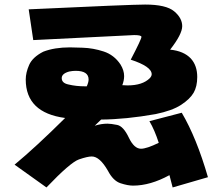

<svg xmlns="http://www.w3.org/2000/svg" viewBox="-20 -766 943 843"><path d="M361 -387Q369 -405 369 -417Q369 -455 312 -455Q299 -455 284 -452Q251 -443 251 -423Q251 -401 281 -395Q314 -387 353 -387ZM184 57 44 -43Q138 -121 266 -248Q93 -271 93 -417Q93 -447 108 -481Q123 -515 170 -539Q219 -558 287 -558Q297 -558 343 -556.5Q389 -555 435 -540Q481 -525 509 -483Q525 -457 525 -432Q525 -413 517 -392L540 -391Q606 -391 638 -423Q646 -432 646 -440Q646 -474 554 -504Q601 -594 601 -604Q601 -612 569 -612L126 -590L106 -725Q554 -746 617 -746Q709 -746 744.5 -716.5Q780 -687 780 -651Q780 -616 727 -548Q787 -542 818 -509Q846 -478 846 -428Q846 -386 830 -358.5Q814 -331 775 -305.5Q736 -280 663 -265Q533 -242 424 -241L396 -214Q424 -223 452 -223Q467 -223 494.5 -217.5Q522 -212 546 -161Q569 -113 599 -113Q624 -113 677 -139Q659 -195 636 -234L778 -271Q843 -161 893 12L738 57Q731 29 724 3Q640 49 564 49Q541 49 509 38.5Q477 28 454 -16Q418 -79 383 -79Q364 -79 326.5 -66Q289 -53 184 57Z"/></svg>

Font: KN Bobohei
Style: Bold
Weight: 700
Designer: Kingnam Type Foundry
Version: Version 1.710;March 18, 2023